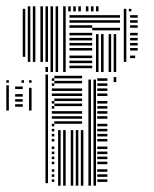

<svg xmlns="http://www.w3.org/2000/svg" viewBox="-36 -588 489 608"><path d="M116 -8H108V-352H116ZM136 -12H128V-20H136ZM136 -28H128V-36H136ZM136 -44H128V-52H136ZM136 -68H128V-76H136ZM136 -84H128V-92H136ZM136 -100H128V-108H136ZM136 -116H128V-124H136ZM136 -140H128V-148H136ZM136 -156H128V-164H136ZM136 -172H128V-180H136ZM136 -188H128V-196H136ZM136 -212H128V-220H136ZM136 -228H128V-236H136ZM136 -244H128V-252H136ZM136 -260H128V-268H136ZM136 -284H128V-292H136ZM136 -300H128V-308H136ZM136 -316H128V-324H136ZM136 -332H128V-340H136ZM156 0H148V-176H156ZM172 0H164V-176H172ZM196 0H188V-176H196ZM212 0H204V-176H212ZM228 0H220V-176H228ZM224 -196H136V-204H224ZM224 -212H136V-220H224ZM224 -228H136V-236H224ZM224 -252H136V-260H224ZM224 -268H136V-276H224ZM224 -284H136V-292H224ZM224 -300H136V-308H224ZM224 -324H136V-332H224ZM224 -340H136V-348H224ZM252 0H244V-336H252ZM268 0H260V-336H268ZM304 -12H272V-20H304ZM304 -28H272V-36H304ZM304 -44H272V-52H304ZM304 -68H272V-76H304ZM304 -84H272V-92H304ZM304 -100H272V-108H304ZM304 -116H272V-124H304ZM304 -140H272V-148H304ZM304 -156H272V-164H304ZM304 -172H272V-180H304ZM304 -188H272V-196H304ZM304 -212H272V-220H304ZM304 -228H272V-236H304ZM304 -244H272V-252H304ZM304 -260H272V-268H304ZM304 -284H272V-292H304ZM304 -300H272V-308H304ZM304 -316H272V-324H304ZM304 -332H272V-340H304ZM332 -328H324V-344H332ZM44 -408H36V-552H44ZM60 -392H52V-552H60ZM76 -392H68V-552H76ZM100 -392H92V-552H100ZM116 -360H108V-376H116ZM116 -392H108V-552H116ZM132 -360H124V-552H132ZM148 -360H140V-552H148ZM172 -360H164V-552H172ZM256 -372H184V-380H256ZM256 -388H184V-396H256ZM256 -404H184V-412H256ZM256 -428H184V-436H256ZM256 -444H184V-452H256ZM256 -460H184V-468H256ZM256 -476H184V-484H256ZM256 -500H184V-508H256ZM256 -516H184V-524H256ZM256 -532H184V-540H256ZM276 -360H268V-480H276ZM292 -360H284V-480H292ZM316 -360H308V-480H316ZM332 -360H324V-480H332ZM344 -492H256V-500H344ZM344 -516H256V-524H344ZM344 -532H256V-540H344ZM364 -392H356V-544H364ZM392 -404H376V-412H392ZM400 -428H376V-436H400ZM400 -444H376V-452H400ZM400 -460H376V-468H400ZM400 -476H376V-484H400ZM400 -500H376V-508H400ZM400 -516H376V-524H400ZM400 -532H376V-540H400ZM364 -544H356V-560H364ZM44 -552H36V-560H44ZM60 -552H52V-568H60ZM76 -552H68V-568H76ZM100 -552H92V-568H100ZM116 -552H108V-568H116ZM132 -552H124V-568H132ZM148 -552H140V-568H148ZM172 -552H164V-568H172ZM188 -552H180V-568H188ZM204 -552H196V-568H204ZM220 -552H212V-568H220ZM244 -552H236V-568H244ZM260 -552H252V-568H260ZM276 -552H268V-568H276ZM364 -552H356V-560H364ZM380 -552H372V-560H380ZM-8 -238H-16V-318H-8ZM36 -250H12V-258H36ZM36 -266H12V-274H36ZM36 -282H12V-290H36ZM36 -306H12V-314H36ZM64 -238H56V-310H64ZM-8 -326H-16V-334H-8ZM40 -326H32V-334H40ZM64 -326H56V-334H64Z"/></svg>

Font: Rubik Lines
Style: Regular
Weight: 400
Designer: Hubert and Fischer, NaN
Foundry: Hubert and Fischer, NaN
Version: Version 2.201